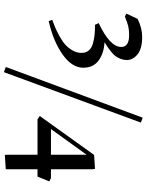

<svg xmlns="http://www.w3.org/2000/svg" viewBox="98 -850 762 998"><g transform="rotate(90 479.0 -351.0)"><path d="M50.8 -627 78.1 -685.1Q126 -709 171.9 -709Q232.4 -709 262.2 -685.1Q292 -661.1 292 -628.9Q292 -612.3 285.9 -596.9Q279.8 -581.5 272 -570.8Q264.2 -560.1 249.5 -548.1Q234.9 -536.1 225.3 -529.8Q215.8 -523.4 199.2 -513.2Q255.4 -510.7 293.7 -483.2Q332 -455.6 332 -402.8Q332 -344.2 263.7 -295.7Q195.3 -247.1 89.8 -223.1L83 -241.2Q108.4 -251 126 -258.3Q143.6 -265.6 170.2 -280.5Q196.8 -295.4 213.4 -310.5Q230 -325.7 242.4 -347.7Q254.9 -369.6 254.9 -394Q254.9 -416 242.9 -430.7Q231 -445.3 208.7 -452.1Q186.5 -459 163.3 -461.4Q140.1 -463.9 108.9 -463.9L100.1 -482.9Q224.1 -541.5 224.1 -600.1Q224.1 -641.1 163.1 -641.1Q134.3 -641.1 115.7 -636.5Q97.2 -631.8 65.9 -619.1ZM328.1 0 591.8 -711.9 617.2 -702.1 355 9.8ZM583 -176.8 785.2 -459 857.9 -463.9 859.9 -446.8V-234.9H905.8L922.9 -226.1L897.9 -165H859.9V0L785.2 4.9L784.2 -14.2V-165H600.1ZM650.9 -234.9H784.2V-419.9Z"/></g></svg>

Font: Dehuti Alt
Style: Bold
Weight: 700
Version: Version 1.2